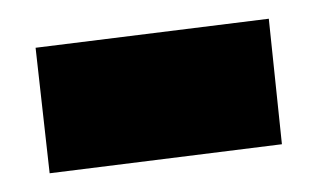

<svg xmlns="http://www.w3.org/2000/svg" viewBox="-20 -373 339 205"><path d="M18 -322 267 -353 281 -219 33 -188Z"/></svg>

Font: Piazzolla Black
Style: Regular
Weight: 900
Designer: Juan Pablo del Peral
Foundry: Huerta Tipografica
Version: Version 1.330